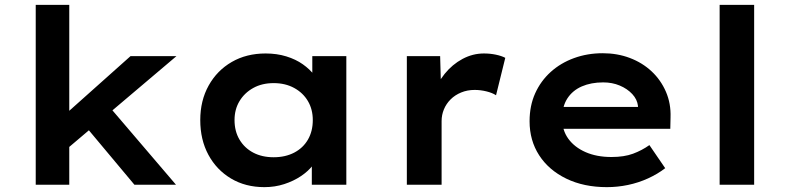

<svg xmlns="http://www.w3.org/2000/svg" viewBox="-20 -760 3251 790"><path d="M255 -147 220 -264 517 -529H706ZM127 0V-740H265V0ZM533 0 313 -263 411 -343 704 0Z M1068 10Q990 10 930.5 -25.5Q871 -61 837.5 -123Q804 -185 804 -266Q804 -346 838.5 -408Q873 -470 933.5 -505Q994 -540 1073 -540Q1119 -540 1158 -528Q1197 -516 1226 -495.5Q1255 -475 1273.5 -450.5Q1292 -426 1297 -399L1265 -400V-529H1405V0H1263V-135L1293 -132Q1287 -106 1268 -81Q1249 -56 1218.5 -35.5Q1188 -15 1149.5 -2.5Q1111 10 1068 10ZM1106 -113Q1154 -113 1190.5 -132Q1227 -151 1247 -185.5Q1267 -220 1267 -266Q1267 -310 1247 -344Q1227 -378 1190.5 -398Q1154 -418 1106 -418Q1058 -418 1022 -398Q986 -378 965.5 -344Q945 -310 945 -266Q945 -220 965.5 -185.5Q986 -151 1022 -132Q1058 -113 1106 -113Z M1654 0V-529H1791L1796 -349L1764 -370Q1778 -417 1809.5 -456Q1841 -495 1883 -517.5Q1925 -540 1971 -540Q1997 -540 2020.5 -535Q2044 -530 2059 -522L2021 -368Q2006 -378 1981.5 -384Q1957 -390 1933 -390Q1903 -390 1877.5 -379.5Q1852 -369 1834 -351Q1816 -333 1806.5 -310Q1797 -287 1797 -262V0Z M2477 10Q2382 10 2310 -25Q2238 -60 2198.5 -121Q2159 -182 2159 -261Q2159 -325 2182 -376Q2205 -427 2246 -464Q2287 -501 2342 -521Q2397 -541 2460 -541Q2520 -541 2571.5 -521.5Q2623 -502 2661 -466.5Q2699 -431 2720 -382.5Q2741 -334 2739 -277L2738 -230H2257L2234 -320H2621L2605 -302V-324Q2602 -351 2581.5 -373Q2561 -395 2530 -408Q2499 -421 2462 -421Q2412 -421 2374 -404.5Q2336 -388 2314.5 -355Q2293 -322 2293 -272Q2293 -224 2318.5 -189Q2344 -154 2389.5 -134Q2435 -114 2496 -114Q2548 -114 2584.5 -127.5Q2621 -141 2652 -163L2717 -68Q2686 -44 2646.5 -26Q2607 -8 2564 1Q2521 10 2477 10Z M2941 0V-740H3083V0Z"/></svg>

Font: Lexend Exa SemiBold
Style: Regular
Weight: 600
Designer: Bonnie Shaver-Troup, Thomas Jockin
Foundry: Lexend
Version: Version 1.007